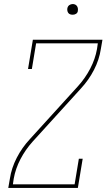

<svg xmlns="http://www.w3.org/2000/svg" viewBox="-20 -932 540 952"><path d="M21 0 29 -46Q37 -99 63 -149.5Q89 -200 128 -242L367 -505Q403 -545 427.5 -592Q452 -639 461 -689L465 -717H159L138 -590H119L143 -735H488L480 -689Q472 -636 446 -585.5Q420 -535 381 -493L142 -230Q106 -190 81.5 -143Q57 -96 48 -46L44 -18H350L371 -145H390L366 0ZM340 -859Q334 -859 328 -861Q322 -863 318.5 -868Q315 -873 314 -879Q313 -885 314 -891Q315 -896 317.5 -900Q320 -904 323.5 -906.5Q327 -909 331.5 -910.5Q336 -912 340 -912Q347 -912 352.5 -909.5Q358 -907 361.5 -902Q365 -897 366 -891Q367 -885 366 -879Q366 -874 363.5 -870Q361 -866 357 -863.5Q353 -861 349 -860Q345 -859 340 -859Z"/></svg>

Font: Iosevka Curly Slab ThObl
Style: Regular
Weight: 100
Italic angle: -9°
Monospace: yes
Designer: Belleve Invis
Foundry: Belleve Invis
Version: Version 11.0.0; ttfautohint (v1.8.3)